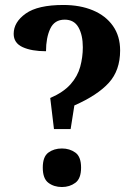

<svg xmlns="http://www.w3.org/2000/svg" viewBox="-20 -744 556 772"><path d="M182 -350Q235 -373 263.5 -405Q292 -437 302.5 -475.5Q313 -514 313 -554Q313 -603 295.5 -634Q278 -665 240 -665Q199 -665 182 -628.5Q165 -592 165 -538Q107 -538 71 -554.5Q35 -571 35 -608Q35 -655 83.5 -689.5Q132 -724 235 -724Q302 -724 353.5 -702.5Q405 -681 434 -640Q463 -599 463 -541Q463 -461 417.5 -411Q372 -361 279 -320L264 -225H197ZM229 8Q197 8 174.5 -9Q152 -26 152 -70Q152 -114 174.5 -130.5Q197 -147 229 -147Q260 -147 283 -130.5Q306 -114 306 -70Q306 -26 283 -9Q260 8 229 8Z"/></svg>

Font: Noto Serif Thai SemiCondensed
Style: Bold
Weight: 700
Width: 4
Designer: Monotype Design Team
Foundry: Monotype Imaging Inc.
Version: Version 2.002; ttfautohint (v1.8.4.7-5d5b)